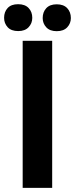

<svg xmlns="http://www.w3.org/2000/svg" viewBox="-73 -908 363 928"><path d="M36.6 0H179.2V-710.9H36.6ZM-53.2 -821.8Q-53.2 -795.4 -36.1 -776.6Q-19 -757.8 15.1 -757.8Q47.9 -757.8 65.4 -776.6Q83 -795.4 83 -821.8Q83 -850.6 65.4 -869.1Q47.9 -887.7 14.6 -887.7Q-19 -887.7 -36.1 -869.1Q-53.2 -850.6 -53.2 -821.8ZM133.3 -820.8Q133.3 -794.9 150.6 -776.1Q168 -757.3 201.2 -757.3Q234.4 -757.3 252 -776.1Q269.5 -794.9 269.5 -820.8Q269.5 -849.6 252 -868.4Q234.4 -887.2 201.2 -887.2Q168 -887.2 150.6 -868.4Q133.3 -849.6 133.3 -820.8Z"/></svg>

Font: Roboto Flex Super Cond Bold
Style: Regular
Weight: 700
Width: 3
Designer: Berlow after Robertson
Foundry: Google
Version: Version 3.000